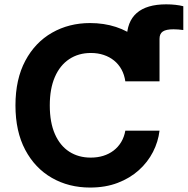

<svg xmlns="http://www.w3.org/2000/svg" viewBox="-20 -842 852 872"><path d="M555.9 -472.5V-665.6Q555.9 -743.4 600.9 -782.8Q646 -822.3 735 -822.3Q757.7 -822.3 777.4 -820Q797.1 -817.8 812.5 -813.7V-705.6Q801 -707.1 789.8 -708.1Q778.7 -709 767.9 -709Q734.3 -709 719.4 -698.9Q704.5 -688.9 704.5 -665.6V-472.5ZM389.1 9.8Q292.2 9.8 215.5 -34.2Q138.8 -78.1 94.5 -161.6Q50.2 -245 50.2 -363.3Q50.2 -482.3 94.9 -566Q139.6 -649.7 216.5 -693.5Q293.4 -737.3 389.1 -737.3Q452.2 -737.3 506.5 -719.6Q560.8 -701.9 602.7 -667.8Q644.5 -633.8 670.8 -584.6Q697.1 -535.4 704.5 -472.5H549.2Q544.9 -502.6 531.8 -526.5Q518.7 -550.3 498.1 -567Q477.5 -583.7 450.9 -592.5Q424.3 -601.4 392.6 -601.4Q336.6 -601.4 294.5 -573.5Q252.3 -545.6 229.2 -492.4Q206.1 -439.3 206.1 -363.3Q206.1 -285.7 229.5 -232.8Q252.9 -179.9 294.8 -153Q336.6 -126.2 392 -126.2Q422.9 -126.2 449 -134.3Q475.2 -142.4 495.9 -158.2Q516.6 -174 530.3 -196.7Q544 -219.3 549.2 -248.6H704.5Q698.5 -198.3 674.8 -151.9Q651 -105.5 610.6 -69.1Q570.2 -32.7 514.6 -11.5Q459 9.8 389.1 9.8Z"/></svg>

Font: GitLab Sans
Style: Regular
Weight: 400
Designer: Rasmus Andersson
Foundry: Modifications by GitLab B.V., manufactured by rsms
Version: Version 4.000;git-c8fb6b7